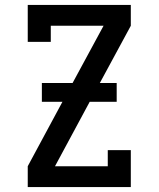

<svg xmlns="http://www.w3.org/2000/svg" viewBox="-20 -755 640 775"><path d="M92 0V-84L232 -344H149V-420H273L398 -651H185V-586H92V-735H508V-651L383 -420H451V-344H342L202 -84H415V-149H508V0Z"/></svg>

Font: Iosevka Etoile Medium
Style: Regular
Weight: 500
Designer: Belleve Invis
Foundry: Belleve Invis
Version: Version 22.1.2; ttfautohint (v1.8.4)